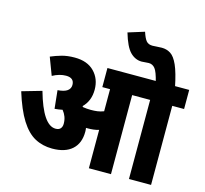

<svg xmlns="http://www.w3.org/2000/svg" viewBox="-123 -1036 1254 1175"><g transform="rotate(15 503.5 -448.0)"><path d="M459 -210Q459 -137 415 -97.5Q371 -58 289 -58Q228 -58 179 -84.5Q130 -111 90 -174.5Q50 -238 16 -348L141 -384Q198 -181 278 -181Q299 -181 309 -192.5Q319 -204 319 -223Q319 -247 311.5 -267Q304 -287 290 -304Q267 -299 241 -297L229 -412Q271 -415 290 -429Q309 -443 309 -466Q309 -511 257 -511Q216 -511 172 -487L130 -598Q163 -612 198.5 -622Q234 -632 280 -632Q360 -632 404 -587Q448 -542 448 -473Q448 -402 402 -357Q404 -355 407 -352Q431 -348 457 -348Q479 -348 498 -350.5Q517 -353 538 -361V-501H489V-622H1007V-501H932V0H792V-501H678V0H538V-243Q521 -238 504 -236Q487 -234 470 -234Q464 -234 457 -234Q459 -222 459 -210ZM797 -615Q782 -677 766 -697Q750 -717 726 -717Q715 -717 703 -715.5Q691 -714 681 -714Q640 -714 608 -746Q576 -778 551 -864L654 -896Q667 -856 680.5 -840.5Q694 -825 720 -825Q733 -825 746.5 -826.5Q760 -828 779 -828Q810 -828 835 -812Q860 -796 880.5 -750Q901 -704 919 -615Z"/></g></svg>

Font: Noto Sans Condensed ExtraBold
Style: Regular
Weight: 800
Width: 3
Designer: Monotype Design Team
Foundry: Monotype Imaging Inc.
Version: Version 2.013; ttfautohint (v1.8.4.7-5d5b)